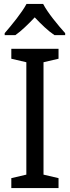

<svg xmlns="http://www.w3.org/2000/svg" viewBox="-20 -964 358 984"><path d="M201 -944H116C92 -899 41 -837 4 -794V-784H59C90 -806 124 -839 158 -875C192 -839 226 -806 259 -784H314V-794C278 -834 224 -899 201 -944ZM280 0V-51L203 -69V-645L280 -663V-714H38V-663L115 -645V-69L38 -51V0Z"/></svg>

Font: Noto Sans Bengali SemiCondensed
Style: Regular
Weight: 400
Width: 4
Designer: Jelle Bosma - Monotype Design Team
Foundry: Monotype Imaging Inc.
Version: Version 2.003